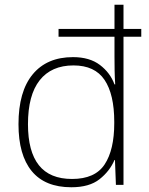

<svg xmlns="http://www.w3.org/2000/svg" viewBox="-20 -780 629 810"><path d="M281 10Q170 10 114 -58Q58 -126 58 -256Q58 -394 118 -466.5Q178 -539 288 -539Q358 -539 401.5 -506Q445 -473 463 -424H466Q464 -454 463.5 -484.5Q463 -515 463 -543V-625H227V-658H463V-760H501V-658H576V-625H501V0H469L465 -105H463Q443 -58 400 -24Q357 10 281 10ZM284 -25Q381 -25 421.5 -86.5Q462 -148 462 -260V-266Q462 -382 421 -443Q380 -504 290 -504Q197 -504 147.5 -441.5Q98 -379 98 -256Q98 -141 144 -83Q190 -25 284 -25Z"/></svg>

Font: Noto Sans Bengali ExtraLight
Style: Regular
Weight: 200
Designer: Jelle Bosma - Monotype Design Team
Foundry: Monotype Imaging Inc.
Version: Version 2.003; ttfautohint (v1.8.4.7-5d5b)